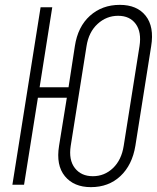

<svg xmlns="http://www.w3.org/2000/svg" viewBox="-20 -760 645 790"><path d="M354 10Q284 10 247 -35Q210 -80 223 -160L255 -358H136L79 0H31L147 -730H195L143 -401H262L288 -570Q300 -650 350 -695Q400 -740 473 -740Q544 -740 579.5 -695Q615 -650 602 -570L537 -160Q524 -81 475.5 -35.5Q427 10 354 10ZM362 -35Q410 -35 445 -68.5Q480 -102 489 -160L554 -570Q563 -628 538.5 -661.5Q514 -695 466 -695Q418 -695 381.5 -661.5Q345 -628 336 -570L271 -160Q262 -102 288 -68.5Q314 -35 362 -35Z"/></svg>

Font: JetBrains Mono Thin
Style: Italic
Weight: 100
Italic angle: -9°
Monospace: yes
Designer: Philipp Nurullin, Konstantin Bulenkov
Foundry: JetBrains
Version: Version 2.305; ttfautohint (v1.8.4.7-5d5b)